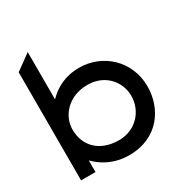

<svg xmlns="http://www.w3.org/2000/svg" viewBox="-155 -767 861 900"><g transform="rotate(-30 276.0 -317.5)"><path d="M34 0H112V-63C150 -23 210 11 290 11C447 11 524 -108 524 -226C524 -368 413 -462 290 -462C212 -462 158 -431 118 -390V-646L34 -585ZM118 -226C118 -299 179 -373 283 -373C380 -373 436 -300 436 -226C436 -145 375 -74 283 -74C178 -74 118 -138 118 -226Z"/></g></svg>

Font: Charger Pro
Style: BdExt
Weight: 700
Designer: Jasper
Foundry: Cannot Into Space Fonts
Version: Version 1.09